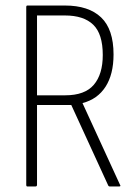

<svg xmlns="http://www.w3.org/2000/svg" viewBox="-20 -675 494 695"><path d="M79 0Q75 0 75 -6V-649Q75 -655 79 -655H215Q301 -655 346 -612Q391 -569 391 -478Q391 -406 362 -361Q333 -316 279 -302V-301L414 -7Q419 0 411 0H377Q374 0 372 -3L238 -295H114V-6Q114 0 108 0ZM114 -330H216Q287 -330 319.5 -368Q352 -406 352 -476Q352 -552 317.5 -585.5Q283 -619 215 -619H114Z"/></svg>

Font: Sofia Sans Condensed ExtraLight
Style: Regular
Weight: 250
Version: Version 4.100